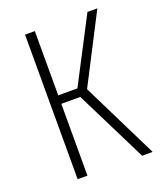

<svg xmlns="http://www.w3.org/2000/svg" viewBox="-128 -769 725 854"><g transform="rotate(-20 234.0 -342.0)"><path d="M434.1 -684.1 268.1 -361.8 446.8 0H397L228 -339.8H138.2V0H91.8V-684.1H138.2V-379.9H229L387.2 -684.1Z"/></g></svg>

Font: Fira Sans Compressed ExtraLight
Style: Regular
Weight: 250
Width: 1
Designer: Carrois Corporate & Edenspiekermann AG
Foundry: Carrois Corporate GbR & Edenspiekermann AG
Version: Version 4.203;PS 004.203;hotconv 1.0.88;makeotf.lib2.5.64775